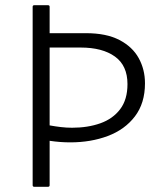

<svg xmlns="http://www.w3.org/2000/svg" viewBox="-20 -795 610 735"><path d="M111 -80Q105 -80 105 -86V-769Q105 -775 111 -775H164Q170 -775 170 -769V-668H309Q387 -668 437 -642Q487 -616 511 -572.5Q535 -529 535 -476Q535 -400 496.5 -349.5Q458 -299 393 -274.5Q328 -250 249 -250Q210 -250 170 -256V-86Q170 -80 164 -80ZM170 -315Q192 -311 213.5 -308.5Q235 -306 256 -306Q316 -306 364 -323Q412 -340 440 -377Q468 -414 468 -473Q468 -544 420 -578.5Q372 -613 289 -613H170Z"/></svg>

Font: Gowun Dodum
Style: Regular
Weight: 400
Designer: Yanghee Ryu
Foundry: Yanghee Ryu
Version: Version 2.000